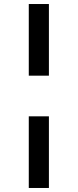

<svg xmlns="http://www.w3.org/2000/svg" viewBox="-20 -862 386 954"><path d="M123 -486V-842H223V-486ZM123 72V-284H223V72Z"/></svg>

Font: Kdam Thmor Pro
Style: Regular
Weight: 400
Designer: Sovichet Tep, Longdey Hak
Foundry: Anagata Design
Version: Version 1.003; ttfautohint (v1.8.4.7-5d5b)